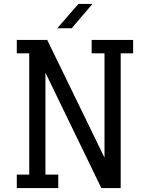

<svg xmlns="http://www.w3.org/2000/svg" viewBox="-20 -952 759 972"><path d="M654 -750V-682H591V0H493L210 -584V-68H275V0H65V-68H128V-682H65V-750H219L509 -154V-682H444V-750ZM270 -809 377 -932H448L343 -809Z"/></svg>

Font: Kelly Slab
Style: Regular
Weight: 400
Designer: Denis Masharov
Foundry: Denis Masharov
Version: Version 1.001